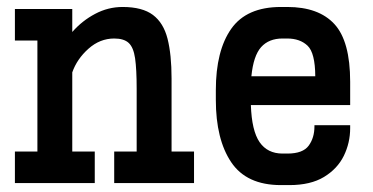

<svg xmlns="http://www.w3.org/2000/svg" viewBox="-20 -533 1087 559"><path d="M23.4 0V-91.8H88.9V-415H23.4V-506.8H190.4V-439.9Q219.2 -472.7 257.1 -492.7Q294.9 -512.7 336.9 -512.7Q394.5 -512.7 425.3 -489.5Q456.1 -466.3 467.8 -420.2Q479.5 -374 479.5 -304.7V-91.8H544.9V0H312.5V-91.8H377.9V-274.4Q377.9 -331.5 373.3 -363.3Q368.7 -395 354.7 -408Q340.8 -420.9 312.5 -420.9Q271 -420.9 237.5 -391.1Q204.1 -361.3 190.4 -322.3V-91.8H255.9V0Z M797.9 5.9Q697.8 5.9 653.1 -60.8Q608.4 -127.4 608.4 -242.2V-270.5Q608.4 -385.3 653.1 -449Q697.8 -512.7 797.9 -512.7H816.4Q907.7 -512.7 953.6 -462.9Q999.5 -413.1 999.5 -294.9V-227.1H710.4Q712.9 -152.3 735.8 -119.1Q758.8 -85.9 802.7 -85.9H816.9Q861.8 -85.9 878.7 -108.9Q895.5 -131.8 895.5 -165V-168.5H999.5V-160.2Q999.5 -117.2 981 -79.3Q962.4 -41.5 923.3 -17.8Q884.3 5.9 822.3 5.9ZM802.7 -420.9Q762.7 -420.9 740.2 -395.8Q717.8 -370.6 711.9 -311H897.9Q897.5 -378.9 875.5 -399.9Q853.5 -420.9 815.9 -420.9Z"/></svg>

Font: Kay Pho Du
Style: Bold
Weight: 700
Designer: Victor Gaultney, Khu Oo Reh
Foundry: SIL International
Version: Version 3.000